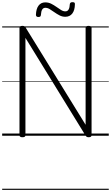

<svg xmlns="http://www.w3.org/2000/svg" viewBox="-20 -1254 1025 1774"><path d="M187 14Q160 14 160 -5V-996Q160 -1006 166.5 -1010.5Q173 -1015 187 -1015Q199 -1015 205 -1011.5Q211 -1008 217 -999L771 -101V-996Q771 -1006 777.5 -1010.5Q784 -1015 798 -1015Q826 -1015 826 -996V-5Q826 5 819 9.5Q812 14 799 14Q788 14 782 10.5Q776 7 770 -2L215 -904V-5Q215 5 208.5 9.5Q202 14 187 14ZM334 -1097Q312 -1097 312 -1118Q314 -1173 336.5 -1202.5Q359 -1232 398 -1232Q428 -1232 453 -1219.5Q478 -1207 500.5 -1191Q523 -1175 543.5 -1162Q564 -1149 584 -1149Q604 -1149 614 -1166.5Q624 -1184 625 -1215Q627 -1234 649 -1234Q663 -1234 668 -1229.5Q673 -1225 672 -1213Q671 -1159 648 -1129Q625 -1099 583 -1099Q555 -1099 530 -1112Q505 -1125 482.5 -1141Q460 -1157 439.5 -1169.5Q419 -1182 399 -1182Q380 -1182 370 -1166Q360 -1150 358 -1116Q357 -1106 352 -1101.5Q347 -1097 334 -1097ZM0 490H985V500H0ZM0 -20H985V0H0ZM0 -505H985V-500H0ZM0 -1010H985V-1000H0Z"/></svg>

Font: Playwrite PE Guides
Style: Regular
Weight: 400
Designer: Veronika Burian, José Scaglione
Foundry: TypeTogether
Version: Version 1.003